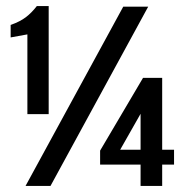

<svg xmlns="http://www.w3.org/2000/svg" viewBox="-20 -611 608 631"><path d="M70 -236V-498L15 -488V-529Q46 -540 65 -554.5Q84 -569 101 -591H140V-236ZM64 0 385 -589H467L146 0ZM442 0V-70H309V-116L450 -355H513V-119H552V-70H513V0ZM375 -119H442V-237Z"/></svg>

Font: Alumni Sans
Style: Bold
Weight: 700
Designer: Robert E. Leuschke
Foundry: Robert E. Leuschke
Version: Version 1.018